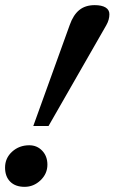

<svg xmlns="http://www.w3.org/2000/svg" viewBox="-24 -703 444 744"><path d="M105 -214.8 246.1 -606Q259.8 -645 283.2 -664.1Q306.6 -683.1 342.8 -683.1Q370.1 -683.1 385 -674.1Q399.9 -665 399.9 -647.9Q399.9 -626 387.7 -605L164.1 -214.8ZM71.3 21Q35.6 21 15.6 1Q-4.4 -19 -4.4 -53.7Q-4.4 -90.3 22.9 -115.2Q50.3 -140.1 89.4 -140.1Q119.6 -140.1 139.6 -118.9Q159.7 -97.7 159.7 -64.9Q159.7 -29.8 133.1 -4.4Q106.4 21 71.3 21Z"/></svg>

Font: Elstob
Style: Bold Italic
Weight: 700
Italic angle: -20°
Designer: Peter S. Baker
Version: Version 1.015